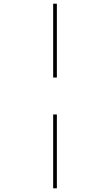

<svg xmlns="http://www.w3.org/2000/svg" viewBox="-20 -780 599 1040"><path d="M268 -360H288V-760H268ZM268 240H288V-160H268Z"/></svg>

Font: Noto Serif Display Black
Style: Italic
Weight: 900
Italic angle: -12°
Designer: Monotype Design Team
Foundry: Monotype Imaging Inc.
Version: Version 2.009